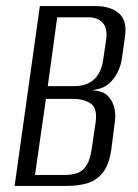

<svg xmlns="http://www.w3.org/2000/svg" viewBox="-20 -611 452 631"><path d="M28 0 111 -591H294Q343 -591 370.5 -567.5Q398 -544 391 -493L381 -421Q377 -393 365.5 -371.5Q354 -350 339 -337Q323 -323 303 -318.5Q283 -314 270 -313V-315Q290 -315 308 -310.5Q326 -306 337 -293Q350 -279 355.5 -257.5Q361 -236 357 -207L346 -121Q339 -71 319 -45Q299 -19 269 -9.5Q239 0 200 0ZM95 -36H193Q216 -36 234.5 -42.5Q253 -49 265 -68.5Q277 -88 282 -126L294 -207Q301 -255 278.5 -270.5Q256 -286 220 -286H131ZM137 -328H225Q265 -328 289 -350Q313 -372 319 -414L329 -482Q334 -519 317 -536.5Q300 -554 272 -554H168Z"/></svg>

Font: Alumni Sans
Style: Italic
Weight: 400
Italic angle: -8°
Version: Version 1.016